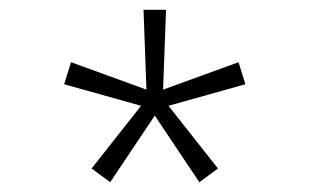

<svg xmlns="http://www.w3.org/2000/svg" viewBox="-20 -720 632 392"><path d="M273 -700 279 -537 125 -593 111 -548 268 -504 167 -376 205 -348 296 -484 387 -348 425 -376 324 -504 481 -548 467 -593 313 -537 319 -700Z"/></svg>

Font: Jost-300-LightPL
Style: Regular
Weight: 300
Version: Version 3.300; ttfautohint (v0.97) -l 8 -r 50 -G 200 -x 14 -